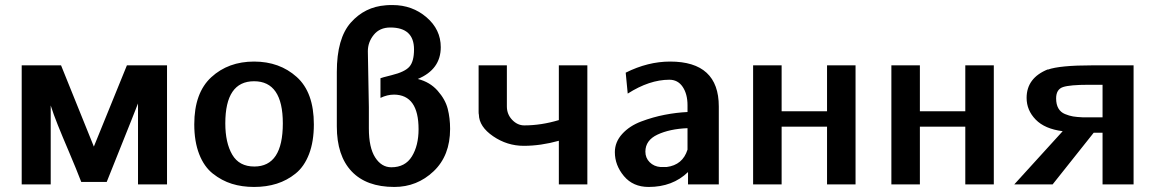

<svg xmlns="http://www.w3.org/2000/svg" viewBox="-20 -731 4584 761"><path d="M66 0V-472H222L352 -150L483 -472H642V0H527V-256V-321L501 -255L403 -10H302Q282 -62 254.5 -126.5Q227 -191 209.5 -234.5Q192 -278 181 -313V0Z M750 -238Q750 -363 817.5 -425Q885 -487 987 -487Q1088 -487 1156 -426Q1224 -365 1224 -238Q1224 -170 1205 -120.5Q1186 -71 1152 -43.5Q1118 -16 1077 -3Q1036 10 987 10Q939 10 899 -2.5Q859 -15 824 -42.5Q789 -70 769.5 -120Q750 -170 750 -238ZM873 -242Q873 -165 900.5 -118Q928 -71 988 -71Q1101 -71 1101 -242Q1101 -409 987 -409Q873 -409 873 -242Z M1315 -230V-446Q1315 -579 1370.5 -641.5Q1426 -704 1509 -710H1508Q1517 -711 1536 -711Q1614 -711 1670.5 -662.5Q1727 -614 1727 -544Q1727 -456 1636 -418Q1684 -406 1714.5 -371.5Q1745 -337 1754.5 -300Q1764 -263 1764 -220Q1764 -114 1698.5 -52Q1633 10 1543 10Q1432 10 1373.5 -52Q1315 -114 1315 -230ZM1488 -343V-421Q1492 -423 1532 -433Q1585 -446 1603 -467Q1621 -488 1621 -535Q1621 -622 1527 -622Q1485 -622 1461.5 -593Q1438 -564 1438 -528L1442 -306V-260V-222Q1442 -146 1467 -107Q1492 -68 1531 -68Q1586 -68 1612.5 -111Q1639 -154 1639 -219Q1639 -355 1542 -356Q1515 -356 1488 -343Z M1877 -287V-472H1989V-309Q1989 -278 2010 -256Q2031 -234 2058 -234Q2125 -234 2195 -255V-472H2308V0H2195V-173Q2123 -153 2056 -153Q1990 -153 1934.5 -191Q1879 -229 1878 -277Q1877 -280 1877 -287Z M2417 -128Q2417 -168 2446 -200Q2475 -232 2521.5 -249.5Q2568 -267 2614.5 -276Q2661 -285 2705 -287V-314Q2705 -358 2686 -386.5Q2667 -415 2633 -415Q2554 -415 2468 -360L2460 -443Q2548 -487 2636 -487Q2829 -487 2829 -309V0H2707V-49Q2646 10 2551 10Q2489 10 2453 -33Q2417 -76 2417 -128ZM2538 -130Q2538 -105 2555 -88Q2572 -71 2598 -69H2622Q2686 -77 2705 -138V-223Q2634 -220 2586 -197.5Q2538 -175 2538 -130Z M2965 0V-472H3078V-290H3258V-472H3371V0H3258V-229H3078V0Z M3513 0V-472H3626V-290H3806V-472H3919V0H3806V-229H3626V0Z M4000 0 4192 -211Q4121 -220 4085 -257Q4049 -294 4049 -343Q4049 -422 4133 -456V-455Q4180 -472 4310 -472H4473V0H4350V-205H4315L4152 0ZM4166 -341Q4166 -317 4175 -301.5Q4184 -286 4201 -279Q4218 -272 4233 -269.5Q4248 -267 4271 -266H4350V-395H4296Q4221 -395 4193.5 -386Q4166 -377 4166 -341Z"/></svg>

Font: Coval
Style: Bold
Weight: 700
Foundry: Context Ltd
Version: Version 001.000